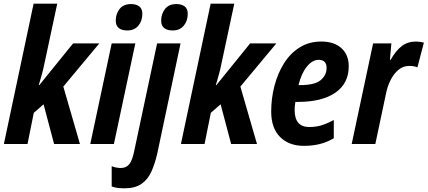

<svg xmlns="http://www.w3.org/2000/svg" viewBox="-20 -780 2316 1040"><path d="M1 0 162 -760H290L219 -428Q214 -403 206 -374Q198 -345 190 -319H193L376 -545H518L323 -311L413 0H273L216 -215L163 -169L129 0Z M669 -615Q640 -615 623.5 -628Q607 -641 607 -669Q607 -704 627.5 -731Q648 -758 690 -758Q717 -758 734 -745.5Q751 -733 751 -705Q751 -667 729.5 -641Q708 -615 669 -615ZM469 0 585 -545H713L597 0Z M915 -615Q886 -615 869.5 -628Q853 -641 853 -669Q853 -704 873.5 -731Q894 -758 936 -758Q963 -758 980 -745.5Q997 -733 997 -705Q997 -667 975.5 -641Q954 -615 915 -615ZM655 240Q636 240 618.5 238Q601 236 585 230V120Q596 125 609.5 127.5Q623 130 634 130Q664 130 680.5 109Q697 88 707 38L831 -545H958L832 51Q819 108 799.5 150.5Q780 193 745.5 216.5Q711 240 655 240Z M960 0 1121 -760H1249L1178 -428Q1173 -403 1165 -374Q1157 -345 1149 -319H1152L1335 -545H1477L1282 -311L1372 0H1232L1175 -215L1122 -169L1088 0Z M1626 10Q1545 10 1497 -38Q1449 -86 1449 -176Q1449 -247 1466.5 -314.5Q1484 -382 1518 -436.5Q1552 -491 1603 -523Q1654 -555 1720 -555Q1790 -555 1829.5 -519Q1869 -483 1869 -421Q1869 -328 1796.5 -278Q1724 -228 1594 -228H1580Q1576 -206 1576 -184Q1576 -92 1655 -92Q1690 -92 1719 -100.5Q1748 -109 1788 -130V-31Q1750 -9 1711 0.5Q1672 10 1626 10ZM1606 -319Q1685 -319 1717 -346Q1749 -373 1749 -412Q1749 -456 1706 -456Q1672 -456 1642 -419Q1612 -382 1597 -319Z M1885 0 2001 -545H2100L2092 -456H2096Q2124 -506 2156.5 -530.5Q2189 -555 2233 -555Q2255 -555 2276 -549L2241 -415Q2232 -419 2221 -421Q2210 -423 2197 -423Q2164 -423 2138.5 -402Q2113 -381 2095.5 -346Q2078 -311 2070 -269L2013 0Z"/></svg>

Font: Noto Sans Condensed
Style: Bold Italic
Weight: 700
Width: 3
Italic angle: -12°
Designer: Monotype Design Team
Foundry: Monotype Imaging Inc.
Version: Version 2.013; ttfautohint (v1.8.4.7-5d5b)